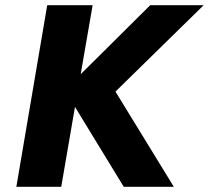

<svg xmlns="http://www.w3.org/2000/svg" viewBox="-20 -720 805 740"><path d="M162 -700 43 0H216L269 -308L457 0H650L425 -367L765 -700H559L291 -434L337 -700Z"/></svg>

Font: Jost
Style: Bold Italic
Weight: 700
Italic angle: -5°
Version: Version 3.710